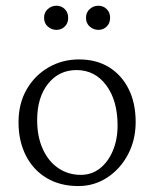

<svg xmlns="http://www.w3.org/2000/svg" viewBox="-20 -625 524 653"><path d="M246.1 7.8Q184.6 7.8 138.7 -19.5Q92.8 -46.9 67.9 -96.2Q43 -145.5 43 -209Q43 -272.5 70.3 -320.3Q97.7 -368.2 144.5 -395.5Q191.4 -422.9 249 -422.9Q307.6 -422.9 350.6 -396.5Q393.6 -370.1 417.5 -322.3Q441.4 -274.4 441.4 -210Q441.4 -149.4 415.5 -100.1Q389.6 -50.8 345.2 -21.5Q300.8 7.8 246.1 7.8ZM254.9 -30.3Q292 -30.3 319.8 -52.2Q347.7 -74.2 363.8 -112.3Q379.9 -150.4 379.9 -198.2Q379.9 -283.2 341.3 -335Q302.7 -386.7 240.2 -386.7Q180.7 -386.7 143.6 -340.3Q106.4 -293.9 106.4 -216.8Q106.4 -160.2 125.5 -118.2Q144.5 -76.2 178.2 -53.2Q211.9 -30.3 254.9 -30.3ZM171.9 -523.4Q155.3 -523.4 142.6 -534.7Q129.9 -545.9 129.9 -564.5Q129.9 -583 142.6 -594.2Q155.3 -605.5 171.9 -605.5Q188.5 -605.5 200.2 -594.2Q211.9 -583 211.9 -564.5Q211.9 -545.9 200.2 -534.7Q188.5 -523.4 171.9 -523.4ZM314.5 -523.4Q297.9 -523.4 285.2 -534.7Q272.5 -545.9 272.5 -564.5Q272.5 -583 285.2 -594.2Q297.9 -605.5 314.5 -605.5Q331.1 -605.5 342.8 -594.2Q354.5 -583 354.5 -564.5Q354.5 -545.9 342.8 -534.7Q331.1 -523.4 314.5 -523.4Z"/></svg>

Font: Crimson Pro ExtraLight
Style: Regular
Weight: 250
Designer: Jacques Le Bailly
Foundry: Baron von Fonthausen
Version: Version 1.003